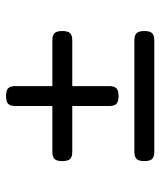

<svg xmlns="http://www.w3.org/2000/svg" viewBox="33 -623 534 640"><g transform="rotate(-90 300.0 -303.0)"><path d="M113.8 -329.1Q97.2 -329.1 90.1 -336.4Q83 -343.8 83 -362.3Q83 -380.9 90.1 -388.2Q97.2 -395.5 113.8 -395.5H266.6V-519Q266.6 -535.6 273.9 -542.7Q281.2 -549.8 299.8 -549.8Q318.4 -549.8 325.7 -542.7Q333 -535.6 333 -519V-395.5H485.8Q502.4 -395.5 509.5 -388.2Q516.6 -380.9 516.6 -362.3Q516.6 -343.8 509.5 -336.4Q502.4 -329.1 485.8 -329.1H333V-205.6Q333 -189 325.7 -181.9Q318.4 -174.8 299.8 -174.8Q281.2 -174.8 273.9 -181.9Q266.6 -189 266.6 -205.6V-329.1ZM485.8 -122.1Q502.4 -122.1 509.5 -114.7Q516.6 -107.4 516.6 -88.9Q516.6 -70.3 509.5 -63Q502.4 -55.7 485.8 -55.7H113.8Q97.2 -55.7 90.1 -63Q83 -70.3 83 -88.9Q83 -107.4 90.1 -114.7Q97.2 -122.1 113.8 -122.1Z"/></g></svg>

Font: Courier Prime
Style: Regular
Weight: 400
Designer: Alan Dague-Greene
Foundry: Quote-Unquote Apps
Version: Version 1.203